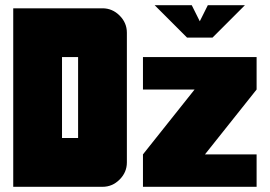

<svg xmlns="http://www.w3.org/2000/svg" viewBox="-20 -720 1040 740"><path d="M576 -700H719L750 -638L781 -700H924L799 -575H701ZM969 0H531V-125L730 -375H531V-500H969V-375L770 -125H969ZM281 -188V-500H219V-188ZM469 -94Q469 -56 441 -28Q413 0 375 0H31V-688H375Q413 -688 441 -660Q469 -632 469 -594Z"/></svg>

Font: CostaRica
Style: Normal
Weight: 900
Version: Version 1.3